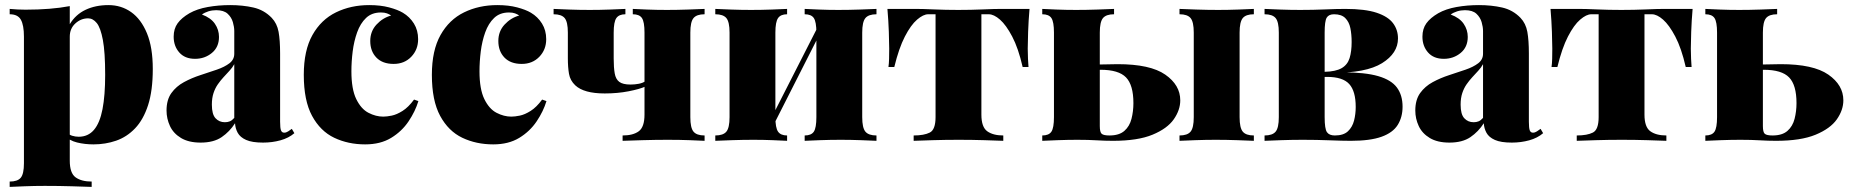

<svg xmlns="http://www.w3.org/2000/svg" viewBox="-20 -553 7273 754"><path d="M254 -529V78Q254 127 277 143.5Q300 160 340 160V181Q312 180 262 178.5Q212 177 156 177Q116 177 77 178.5Q38 180 18 181V160Q49 160 61.5 145Q74 130 74 88V-409Q74 -454 62 -475.5Q50 -497 18 -497V-518Q50 -515 80 -515Q130 -515 173.5 -518.5Q217 -522 254 -529ZM406 -533Q456 -533 495 -505.5Q534 -478 557 -422.5Q580 -367 580 -282Q580 -197 561.5 -140Q543 -83 510.5 -49Q478 -15 436 -0.5Q394 14 347 14Q313 14 282.5 6.5Q252 -1 232 -22L242 -35Q250 -24 263 -20Q276 -16 289 -16Q326 -16 349 -43Q372 -70 382.5 -124Q393 -178 393 -259Q393 -348 384 -396Q375 -444 360 -462.5Q345 -481 326 -481Q298 -481 276 -461Q254 -441 254 -409V-458Q277 -496 316 -514.5Q355 -533 406 -533Z M768 7Q721 7 691 -11Q661 -29 647.5 -58Q634 -87 634 -119Q634 -161 653 -187.5Q672 -214 702.5 -230.5Q733 -247 767 -258Q801 -269 831.5 -279.5Q862 -290 881 -304.5Q900 -319 900 -342V-431Q900 -447 894.5 -466Q889 -485 874 -499Q859 -513 829 -513Q813 -513 798.5 -508.5Q784 -504 773 -496Q808 -483 824 -459.5Q840 -436 840 -408Q840 -368 812 -345Q784 -322 746 -322Q706 -322 684 -347Q662 -372 662 -409Q662 -440 677.5 -461.5Q693 -483 724 -501Q754 -518 796 -525.5Q838 -533 884 -533Q933 -533 975 -523.5Q1017 -514 1047 -483Q1068 -461 1074 -428Q1080 -395 1080 -343V-75Q1080 -50 1083.5 -41Q1087 -32 1096 -32Q1104 -32 1111.5 -37Q1119 -42 1126 -47L1136 -30Q1114 -11 1081.5 -2Q1049 7 1013 7Q970 7 946.5 -3.5Q923 -14 913.5 -31.5Q904 -49 903 -69Q882 -36 850.5 -14.5Q819 7 768 7ZM863 -73Q874 -73 882.5 -76.5Q891 -80 900 -90V-301Q893 -288 881.5 -275.5Q870 -263 858 -250Q846 -237 835.5 -222Q825 -207 818.5 -187.5Q812 -168 812 -142Q812 -104 826.5 -88.5Q841 -73 863 -73Z M1430 -533Q1474 -533 1508 -524Q1542 -515 1562 -503Q1589 -487 1605.5 -460.5Q1622 -434 1622 -399Q1622 -358 1595 -330Q1568 -302 1526 -302Q1482 -302 1458 -327Q1434 -352 1434 -392Q1434 -430 1458.5 -456.5Q1483 -483 1516 -492Q1509 -497 1499.5 -500.5Q1490 -504 1476 -504Q1440 -504 1417.5 -482.5Q1395 -461 1382.5 -426Q1370 -391 1365 -351Q1360 -311 1360 -273Q1360 -203 1379 -164Q1398 -125 1427 -110Q1456 -95 1485 -95Q1499 -95 1518.5 -99Q1538 -103 1561 -117.5Q1584 -132 1606 -162L1623 -156Q1611 -116 1584.5 -76.5Q1558 -37 1516 -11.5Q1474 14 1414 14Q1347 14 1292.5 -12Q1238 -38 1205.5 -98Q1173 -158 1173 -259Q1173 -355 1207 -415.5Q1241 -476 1299.5 -504.5Q1358 -533 1430 -533Z M1933 -533Q1977 -533 2011 -524Q2045 -515 2065 -503Q2092 -487 2108.5 -460.5Q2125 -434 2125 -399Q2125 -358 2098 -330Q2071 -302 2029 -302Q1985 -302 1961 -327Q1937 -352 1937 -392Q1937 -430 1961.5 -456.5Q1986 -483 2019 -492Q2012 -497 2002.5 -500.5Q1993 -504 1979 -504Q1943 -504 1920.5 -482.5Q1898 -461 1885.5 -426Q1873 -391 1868 -351Q1863 -311 1863 -273Q1863 -203 1882 -164Q1901 -125 1930 -110Q1959 -95 1988 -95Q2002 -95 2021.5 -99Q2041 -103 2064 -117.5Q2087 -132 2109 -162L2126 -156Q2114 -116 2087.5 -76.5Q2061 -37 2019 -11.5Q1977 14 1917 14Q1850 14 1795.5 -12Q1741 -38 1708.5 -98Q1676 -158 1676 -259Q1676 -355 1710 -415.5Q1744 -476 1802.5 -504.5Q1861 -533 1933 -533Z M2747 -518V-497Q2716 -497 2703.5 -482Q2691 -467 2691 -425V-93Q2691 -51 2703.5 -36Q2716 -21 2747 -21V0Q2727 -1 2688.5 -2.5Q2650 -4 2602 -4Q2554 -4 2503.5 -2.5Q2453 -1 2425 0V-21Q2466 -21 2488.5 -37.5Q2511 -54 2511 -103V-425Q2511 -467 2501 -482Q2491 -497 2465 -497V-518Q2484 -517 2521 -515.5Q2558 -514 2599 -514Q2639 -514 2682 -515.5Q2725 -517 2747 -518ZM2436 -518V-497Q2411 -497 2400.5 -482Q2390 -467 2390 -425V-323Q2390 -288 2394 -265Q2398 -242 2412 -231.5Q2426 -221 2456 -221Q2473 -221 2488.5 -224Q2504 -227 2514 -234V-213Q2492 -203 2448.5 -194.5Q2405 -186 2355 -186Q2314 -186 2285 -194Q2256 -202 2239 -218Q2219 -237 2214.5 -263Q2210 -289 2210 -324V-425Q2210 -467 2197.5 -482Q2185 -497 2154 -497V-518Q2174 -517 2214.5 -515.5Q2255 -514 2296 -514Q2336 -514 2376 -515.5Q2416 -517 2436 -518Z M3422 -518V-497Q3391 -497 3378.5 -482Q3366 -467 3366 -425V-93Q3366 -51 3378.5 -36Q3391 -21 3422 -21V0Q3402 -1 3361.5 -2.5Q3321 -4 3282 -4Q3240 -4 3200 -2.5Q3160 -1 3140 0V-21Q3166 -21 3176 -36Q3186 -51 3186 -93V-425Q3186 -467 3176 -482Q3166 -497 3140 -497V-518Q3159 -517 3196 -515.5Q3233 -514 3272 -514Q3314 -514 3357 -515.5Q3400 -517 3422 -518ZM3071 -518V-497Q3046 -497 3035.5 -482Q3025 -467 3025 -425V-93Q3025 -51 3035.5 -36Q3046 -21 3071 -21V0Q3052 -1 3015 -2.5Q2978 -4 2939 -4Q2897 -4 2854 -2.5Q2811 -1 2789 0V-21Q2820 -21 2832.5 -36Q2845 -51 2845 -93V-425Q2845 -467 2832.5 -482Q2820 -497 2789 -497V-518Q2809 -517 2850 -515.5Q2891 -514 2929 -514Q2971 -514 3011 -515.5Q3051 -517 3071 -518ZM3199 -462 3216 -453 3004 -35 2986 -44Z M4023 -518Q4019 -471 4017.5 -428Q4016 -385 4016 -362Q4016 -341 4017 -322Q4018 -303 4019 -290H3996Q3979 -364 3955 -409.5Q3931 -455 3907 -476Q3883 -497 3863 -497H3834V-103Q3834 -54 3857 -37.5Q3880 -21 3920 -21V0Q3893 -1 3845.5 -2.5Q3798 -4 3745 -4Q3692 -4 3643.5 -2.5Q3595 -1 3568 0V-21Q3609 -21 3631.5 -32.5Q3654 -44 3654 -93V-497H3625Q3606 -497 3581.5 -476Q3557 -455 3533.5 -409.5Q3510 -364 3492 -290H3469Q3471 -303 3471.5 -322Q3472 -341 3472 -362Q3472 -385 3470.5 -428Q3469 -471 3465 -518H3578Q3602 -518 3648 -516Q3694 -514 3743 -514Q3793 -514 3839.5 -516Q3886 -518 3910 -518Z M4355 -518V-497Q4324 -497 4311.5 -482Q4299 -467 4299 -425V-58Q4299 -34 4306.5 -27.5Q4314 -21 4337 -21Q4375 -21 4395.5 -39Q4416 -57 4423.5 -86.5Q4431 -116 4431 -148Q4431 -219 4402 -249Q4373 -279 4302 -279Q4286 -279 4268 -278Q4250 -277 4239 -277L4237 -299Q4280 -299 4313 -300Q4346 -301 4369 -301Q4497 -301 4556 -260Q4615 -219 4615 -159Q4615 -121 4589.5 -84.5Q4564 -48 4506 -24Q4448 0 4351 0Q4319 0 4286.5 -2Q4254 -4 4211 -4Q4174 -4 4133.5 -2.5Q4093 -1 4073 0V-21Q4099 -21 4109 -36Q4119 -51 4119 -93V-425Q4119 -467 4109 -482Q4099 -497 4073 -497V-518Q4092 -517 4129 -515.5Q4166 -514 4206 -514Q4247 -514 4290 -515.5Q4333 -517 4355 -518ZM4904 -518V-497Q4873 -497 4860.5 -482Q4848 -467 4848 -425V-93Q4848 -51 4860.5 -36Q4873 -21 4904 -21V0Q4882 -1 4839 -2.5Q4796 -4 4754 -4Q4715 -4 4673.5 -2.5Q4632 -1 4612 0V-21Q4643 -21 4655.5 -36Q4668 -51 4668 -93V-425Q4668 -467 4655.5 -482Q4643 -497 4612 -497V-518Q4634 -517 4678 -515.5Q4722 -514 4764 -514Q4803 -514 4843.5 -515.5Q4884 -517 4904 -518Z M5263 -518Q5341 -518 5386 -503Q5431 -488 5450.5 -462Q5470 -436 5470 -402Q5470 -344 5407.5 -305Q5345 -266 5211 -267Q5211 -267 5204 -268Q5197 -269 5189.5 -270Q5182 -271 5182 -271Q5226 -272 5249 -285.5Q5272 -299 5280 -325Q5288 -351 5288 -388Q5288 -418 5283 -442.5Q5278 -467 5263 -482Q5248 -497 5219 -497Q5198 -497 5190 -483.5Q5182 -470 5182 -425V-93Q5182 -47 5191 -34Q5200 -21 5222 -21Q5256 -21 5273.5 -37.5Q5291 -54 5297.5 -79.5Q5304 -105 5304 -133Q5304 -195 5278.5 -223Q5253 -251 5192 -251H5100Q5100 -251 5100 -261Q5100 -271 5100 -271H5229L5252 -269Q5341 -269 5392.5 -254Q5444 -239 5466 -209Q5488 -179 5488 -134Q5488 -93 5469 -62.5Q5450 -32 5405.5 -16Q5361 0 5285 0Q5253 0 5201.5 -2Q5150 -4 5096 -4Q5054 -4 5011 -2.5Q4968 -1 4946 0V-21Q4977 -21 4989.5 -36Q5002 -51 5002 -93V-425Q5002 -467 4989.5 -482Q4977 -497 4946 -497V-518Q4966 -517 5006.5 -515.5Q5047 -514 5086 -514Q5137 -514 5183.5 -516Q5230 -518 5263 -518Z M5672 7Q5625 7 5595 -11Q5565 -29 5551.5 -58Q5538 -87 5538 -119Q5538 -161 5557 -187.5Q5576 -214 5606.5 -230.5Q5637 -247 5671 -258Q5705 -269 5735.5 -279.5Q5766 -290 5785 -304.5Q5804 -319 5804 -342V-431Q5804 -447 5798.5 -466Q5793 -485 5778 -499Q5763 -513 5733 -513Q5717 -513 5702.5 -508.5Q5688 -504 5677 -496Q5712 -483 5728 -459.5Q5744 -436 5744 -408Q5744 -368 5716 -345Q5688 -322 5650 -322Q5610 -322 5588 -347Q5566 -372 5566 -409Q5566 -440 5581.5 -461.5Q5597 -483 5628 -501Q5658 -518 5700 -525.5Q5742 -533 5788 -533Q5837 -533 5879 -523.5Q5921 -514 5951 -483Q5972 -461 5978 -428Q5984 -395 5984 -343V-75Q5984 -50 5987.5 -41Q5991 -32 6000 -32Q6008 -32 6015.5 -37Q6023 -42 6030 -47L6040 -30Q6018 -11 5985.5 -2Q5953 7 5917 7Q5874 7 5850.5 -3.5Q5827 -14 5817.5 -31.5Q5808 -49 5807 -69Q5786 -36 5754.5 -14.5Q5723 7 5672 7ZM5767 -73Q5778 -73 5786.5 -76.5Q5795 -80 5804 -90V-301Q5797 -288 5785.5 -275.5Q5774 -263 5762 -250Q5750 -237 5739.5 -222Q5729 -207 5722.5 -187.5Q5716 -168 5716 -142Q5716 -104 5730.5 -88.5Q5745 -73 5767 -73Z M6627 -518Q6623 -471 6621.5 -428Q6620 -385 6620 -362Q6620 -341 6621 -322Q6622 -303 6623 -290H6600Q6583 -364 6559 -409.5Q6535 -455 6511 -476Q6487 -497 6467 -497H6438V-103Q6438 -54 6461 -37.5Q6484 -21 6524 -21V0Q6497 -1 6449.5 -2.5Q6402 -4 6349 -4Q6296 -4 6247.5 -2.5Q6199 -1 6172 0V-21Q6213 -21 6235.5 -32.5Q6258 -44 6258 -93V-497H6229Q6210 -497 6185.5 -476Q6161 -455 6137.5 -409.5Q6114 -364 6096 -290H6073Q6075 -303 6075.5 -322Q6076 -341 6076 -362Q6076 -385 6074.5 -428Q6073 -471 6069 -518H6182Q6206 -518 6252 -516Q6298 -514 6347 -514Q6397 -514 6443.5 -516Q6490 -518 6514 -518Z M6959 -518V-497Q6928 -497 6915.5 -482Q6903 -467 6903 -425V-58Q6903 -34 6910.5 -27.5Q6918 -21 6941 -21Q6979 -21 6999.5 -39Q7020 -57 7027.5 -86.5Q7035 -116 7035 -148Q7035 -219 7006 -249Q6977 -279 6906 -279Q6890 -279 6872 -278Q6854 -277 6843 -277L6841 -299Q6884 -299 6917 -300Q6950 -301 6973 -301Q7101 -301 7160 -260Q7219 -219 7219 -159Q7219 -121 7193.5 -84.5Q7168 -48 7110 -24Q7052 0 6955 0Q6923 0 6890.5 -2Q6858 -4 6815 -4Q6778 -4 6737.5 -2.5Q6697 -1 6677 0V-21Q6703 -21 6713 -36Q6723 -51 6723 -93V-425Q6723 -467 6713 -482Q6703 -497 6677 -497V-518Q6696 -517 6733 -515.5Q6770 -514 6810 -514Q6851 -514 6894 -515.5Q6937 -517 6959 -518Z"/></svg>

Font: Playfair Display Black
Style: Regular
Weight: 900
Designer: Claus Eggers Sørensen
Foundry: Claus Eggers Sørensen
Version: Version 1.203